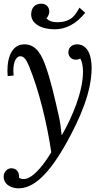

<svg xmlns="http://www.w3.org/2000/svg" viewBox="-32 -752 566 1043"><path d="M399.9 -710.4C388.2 -690.4 375 -668 359.9 -655.8C338.4 -639.2 312.5 -631.3 279.8 -631.3C251.5 -631.3 234.9 -637.7 220.2 -651.9C230.5 -663.1 234.9 -677.2 235.8 -687.5C236.3 -705.6 226.1 -732.9 190.4 -731.9C165 -731.4 140.6 -716.8 137.7 -681.2C132.3 -622.1 194.8 -592.8 265.6 -592.8C324.7 -592.8 382.3 -621.6 430.7 -682.6ZM302.7 -19C298.3 -61 294.9 -88.9 287.6 -121.1C266.6 -213.9 243.7 -317.4 213.9 -398.4C195.8 -446.8 168 -511.2 100.6 -511.2C18.6 -511.2 2.9 -409.7 9.8 -338.4L42 -341.8C35.6 -403.3 50.8 -442.9 75.7 -446.3C101.6 -449.2 114.7 -417.5 125 -394.5C180.7 -259.8 223.6 -79.6 246.6 74.7C225.6 111.3 152.3 224.1 94.2 220.7C86.4 220.7 79.6 218.3 71.8 214.4C73.2 181.2 57.1 162.1 29.3 162.1C11.2 162.1 -12.2 178.2 -12.2 208C-12.2 243.2 18.1 268.6 64 271C147.9 273.9 232.9 198.2 333 17.1C400.9 -106.9 465.8 -250 465.8 -383.3C465.8 -446.3 446.8 -511.2 385.7 -511.2C361.8 -511.2 339.4 -495.6 339.4 -467.3C339.4 -446.3 355.5 -427.7 379.4 -427.7C389.2 -427.7 397.9 -430.2 403.8 -434.1C411.6 -422.9 418.9 -396 418.9 -363.3C418.9 -253.9 360.8 -117.2 304.7 -19Z"/></svg>

Font: Lora Italic
Style: Regular
Weight: 400
Italic angle: -3°
Designer: Olga Karpushina, Alexei Vanyashin
Foundry: Cyreal
Version: Version 1.011;PS 001.011;hotconv 1.0.70;makeotf.lib2.5.58329